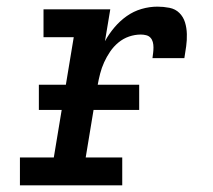

<svg xmlns="http://www.w3.org/2000/svg" viewBox="-20 -558 640 578"><path d="M40 0V-84H142L202 -446H111V-530H312L296 -434Q308 -456 324.5 -475.5Q341 -495 361.5 -509.5Q382 -524 406 -531Q430 -538 454 -538Q472 -538 490 -534.5Q508 -531 520 -519Q532 -507 537 -490.5Q542 -474 542.5 -455.5Q543 -437 540.5 -419Q538 -401 535 -383H439Q440 -391 441 -399Q442 -407 442 -415.5Q442 -424 440 -431.5Q438 -439 433 -444.5Q428 -450 420 -452Q412 -454 404 -454Q386 -454 368.5 -448Q351 -442 336.5 -430Q322 -418 311.5 -402.5Q301 -387 293.5 -370.5Q286 -354 281.5 -336.5Q277 -319 274 -302L238 -84H348V0ZM97 -227V-303H399V-227Z"/></svg>

Font: Iosevka Slab MdExObl
Style: Regular
Weight: 500
Width: 7
Italic angle: -9°
Monospace: yes
Designer: Belleve Invis
Foundry: Belleve Invis
Version: Version 11.1.1; ttfautohint (v1.8.3)